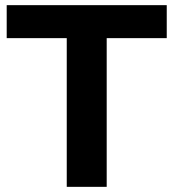

<svg xmlns="http://www.w3.org/2000/svg" viewBox="-20 -725 672 745"><path d="M239 0V-577H6V-705H627V-577H394V0Z"/></svg>

Font: Nunito Sans 12pt ExtraLight ExtraBold
Style: Regular
Weight: 800
Version: Version 3.101;gftools[0.9.27]